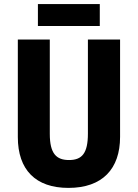

<svg xmlns="http://www.w3.org/2000/svg" viewBox="-20 -958 672 937"><path d="M467 -938H165V-831H467ZM566 -290V-765H409V-306C409 -211 381 -177 317 -177C255 -177 223 -208 223 -305V-765H67V-289C67 -129 154 -41 314 -41C480 -41 566 -134 566 -290Z"/></svg>

Font: Noto Sans Tamil UI Condensed ExtraBold
Style: Regular
Weight: 800
Width: 3
Designer: Jelle Bosma - Monotype Design Team
Foundry: Monotype Imaging Inc.
Version: Version 2.004